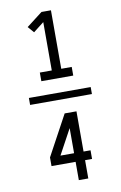

<svg xmlns="http://www.w3.org/2000/svg" viewBox="-108 -909 716 1138"><g transform="rotate(-10 250.0 -340.0)"><path d="M154 -446H346V-498H283V-850H226L130 -776L162 -739L226 -789V-498H154ZM436 -319V-361H64V-319ZM271 170H328V60H370V8H328V-234H257L126 8V60H271ZM189 8 271 -143V8Z"/></g></svg>

Font: Iosevka SS09 Light
Style: Regular
Weight: 300
Monospace: yes
Designer: Belleve Invis
Foundry: Belleve Invis
Version: Version 5.2.1; ttfautohint (v1.8.3)